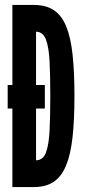

<svg xmlns="http://www.w3.org/2000/svg" viewBox="-20 -755 355 775"><path d="M11 -317V-412H161V-317ZM30 0V-735H117Q165.5 -735 197.2 -714Q229 -693 247.2 -648.5Q265.5 -604 273 -534.2Q280.5 -464.5 280.5 -367Q280.5 -268 272.5 -198.2Q264.5 -128.5 245.8 -84.8Q227 -41 195.8 -20.5Q164.5 0 118 0ZM125.5 -108Q154 -108 165.8 -140Q177.5 -172 180.2 -230.2Q183 -288.5 183 -367.5Q183 -447 180.2 -505.2Q177.5 -563.5 165.5 -595.2Q153.5 -627 125.5 -627Z"/></svg>

Font: League Gothic SemiCondensed
Style: Regular
Weight: 400
Width: 4
Designer: The League of Moveable Type
Version: Version 2.001